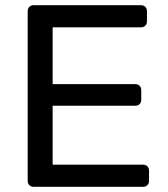

<svg xmlns="http://www.w3.org/2000/svg" viewBox="-20 -720 646 740"><path d="M109.6 0Q99.4 0 93.1 -6.4Q86.7 -12.7 86.7 -22.9V-676.3Q86.7 -687.3 93.1 -693.6Q99.4 -700 109.6 -700H522.7Q533.7 -700 540.1 -693.6Q546.4 -687.3 546.4 -676.3V-637.6Q546.4 -627.4 540.1 -621.1Q533.7 -614.7 522.7 -614.7H182.9V-395.7H500.7Q511.7 -395.7 518.1 -389.3Q524.4 -382.9 524.4 -371.9V-335.4Q524.4 -325.2 518.1 -318.8Q511.7 -312.4 500.7 -312.4H182.9V-85.3H530.7Q541.7 -85.3 548.1 -78.9Q554.4 -72.6 554.4 -61.6V-22.9Q554.4 -12.7 548.1 -6.4Q541.7 0 530.7 0Z"/></svg>

Font: Rubik Light
Style: Regular
Weight: 300
Designer: Hubert and Fischer
Foundry: Hubert and Fischer
Version: Version 2.300;gftools[0.9.30]